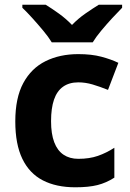

<svg xmlns="http://www.w3.org/2000/svg" viewBox="-20 -786 554 816"><path d="M300 10Q219 10 162 -19.5Q105 -49 75 -111Q45 -173 45 -270Q45 -370 79 -433Q113 -496 173.5 -526Q234 -556 313 -556Q369 -556 410.5 -545Q452 -534 483 -519L439 -404Q404 -418 373.5 -427Q343 -436 313 -436Q274 -436 248 -417.5Q222 -399 209.5 -362.5Q197 -326 197 -271Q197 -217 210.5 -181.5Q224 -146 250 -128.5Q276 -111 313 -111Q360 -111 396 -123.5Q432 -136 466 -158V-31Q432 -9 394.5 0.5Q357 10 300 10ZM200 -606Q186 -629 163.5 -656Q141 -683 117.5 -709Q94 -735 75 -753V-766H174Q200 -750 230 -728.5Q260 -707 286 -680Q312 -707 343 -728.5Q374 -750 400 -766H499V-753Q481 -735 457 -709Q433 -683 410.5 -656Q388 -629 374 -606Z"/></svg>

Font: Noto Sans Hebrew
Style: Bold
Weight: 700
Designer: Monotype Design Team
Foundry: Monotype Imaging Inc.
Version: Version 2.003